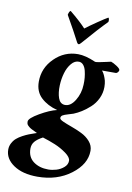

<svg xmlns="http://www.w3.org/2000/svg" viewBox="-152 -723 692 1004"><g transform="rotate(10 194.0 -221.0)"><path d="M211.4 -499Q205.6 -499 200.7 -508.8Q187 -535.6 170.9 -564.7Q154.8 -593.8 142.6 -615.2Q130.4 -636.7 128.4 -640.6Q132.3 -660.2 140.1 -663.1Q196.8 -616.7 225.6 -585Q248.5 -602.5 286.4 -628.4Q324.2 -654.3 340.3 -663.1Q343.3 -661.6 344.5 -654.8Q345.7 -647.9 344.2 -640.6Q301.3 -597.7 224.1 -508.8Q215.8 -499 211.4 -499ZM267.6 110.4Q267.6 91.8 239.3 71.3Q210.9 50.8 179 37.6Q147 24.4 112.3 13.7Q84.5 28.3 71 44.2Q57.6 60.1 57.6 82Q57.6 127 89.1 150.4Q120.6 173.8 168 173.8Q188.5 173.8 210.7 167.2Q232.9 160.6 250.2 145.5Q267.6 130.4 267.6 110.4ZM229.5 -409.2Q207 -410.2 189 -388.7Q170.9 -367.2 161.9 -335.9Q152.8 -304.7 151.4 -270.5Q149.9 -230.5 159.7 -202.9Q169.4 -175.3 194.3 -173.8Q225.1 -172.4 248.5 -210.4Q272 -248.5 273.4 -294.9Q274.4 -314 272.7 -332.3Q271 -350.6 266.6 -368.4Q262.2 -386.2 252.7 -397.5Q243.2 -408.7 229.5 -409.2ZM355.5 -384.8Q355.5 -384.3 357.7 -381.6Q359.9 -378.9 361.6 -376.5Q363.3 -374 366 -369.1Q368.7 -364.3 370.6 -359.6Q372.6 -355 375 -348.4Q377.4 -341.8 379.2 -335Q380.9 -328.1 381.8 -319.3Q382.8 -310.5 382.8 -301.8Q382.8 -269.5 368.9 -240.5Q355 -211.4 332.5 -191.2Q310.1 -170.9 289.3 -158Q268.6 -145 248 -136.7Q241.7 -134.3 221.2 -128.4Q200.7 -122.6 192.1 -117.2Q183.6 -111.8 183.6 -102.5Q183.6 -94.7 202.6 -86.2Q221.7 -77.6 249 -67.9Q276.4 -58.1 303.7 -44.9Q331.1 -31.7 350.1 -10Q369.1 11.7 369.1 39.1Q369.1 110.4 295.9 165.5Q222.7 220.7 118.2 220.7Q39.6 220.7 -8.1 188.2Q-55.7 155.8 -55.7 107.4Q-55.7 88.9 -47.1 72.8Q-38.6 56.6 -26.1 45.9Q-13.7 35.2 4.2 25.6Q22 16.1 36.4 10.5Q50.8 4.9 68.4 -1Q74.2 -2.9 77.1 -3.9Q40 -20.5 33.2 -27.3Q31.7 -28.8 28.8 -31.2Q25.9 -33.7 24.7 -35.2Q23.4 -36.6 21.7 -39.3Q20 -42 19.3 -45.7Q18.6 -49.3 18.6 -54.7Q18.6 -71.8 70.3 -101.8Q122.1 -131.8 160.2 -140.6Q107.9 -154.3 74 -185.8Q40 -217.3 40 -270.5Q40 -342.8 92.8 -395Q145.5 -447.3 217.8 -447.3Q257.3 -447.3 310.5 -423.8Q314.5 -421.9 332 -425Q349.6 -428.2 370.4 -433.1Q391.1 -438 394.5 -438.5Q406.7 -434.6 425.5 -422.4Q444.3 -410.2 444.3 -402.3Q444.3 -397 439.2 -390.9Q434.1 -384.8 428.7 -384.8Z"/></g></svg>

Font: Amiri
Style: Bold Slanted
Weight: 700
Italic angle: 9°
Designer: Khaled Hosny
Version: Version 000.107